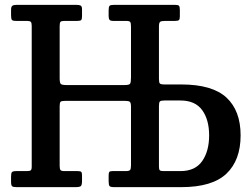

<svg xmlns="http://www.w3.org/2000/svg" viewBox="-20 -770 1035 790"><path d="M225.5 -662.5V-448.5Q225.5 -429.5 230 -424.8Q234.5 -420 254 -420H492.5Q512 -420 515.5 -426Q519 -432 519 -452V-659Q519 -674.5 516 -679.2Q513 -684 498 -684H445.5Q434 -684 430.5 -688.8Q427 -693.5 427 -704V-727.5Q427 -742 430.8 -746Q434.5 -750 448.5 -750H700Q712.5 -750 716.2 -746.5Q720 -743 720 -729.5V-702Q720 -690.5 716 -687.2Q712 -684 700.5 -684H661Q644.5 -684 639.2 -680.5Q634 -677 634 -660.5V-445.5Q634 -430.5 637.8 -426.5Q641.5 -422.5 657 -422.5H725.5Q853.5 -422.5 911.8 -368.5Q970 -314.5 970 -213Q970 -111 911.8 -55.5Q853.5 0 725.5 0H450Q435 0 431 -4.2Q427 -8.5 427 -24V-47.5Q427 -58.5 429.5 -62.2Q432 -66 442.5 -66H497Q512.5 -66 515.8 -71.2Q519 -76.5 519 -91V-331Q519 -347 514.2 -351Q509.5 -355 494.5 -355H249Q233.5 -355 229.5 -351.5Q225.5 -348 225.5 -333.5V-87.5Q225.5 -75 228.8 -70.5Q232 -66 245 -66H299.5Q310.5 -66 314 -63Q317.5 -60 317.5 -48.5V-26Q317.5 -8.5 312.5 -4.2Q307.5 0 290.5 0H48Q34 0 29.8 -3.8Q25.5 -7.5 25.5 -22V-43.5Q25.5 -57.5 29.2 -61.8Q33 -66 46.5 -66H88.5Q101.5 -66 106 -68.8Q110.5 -71.5 110.5 -84.5V-664Q110.5 -676.5 106.5 -680.2Q102.5 -684 90.5 -684H45.5Q31.5 -684 28.5 -688.8Q25.5 -693.5 25.5 -708V-729.5Q25.5 -742.5 30.8 -746.2Q36 -750 48 -750H294.5Q306.5 -750 312 -747Q317.5 -744 317.5 -731.5V-703.5Q317.5 -691 314 -687.5Q310.5 -684 298.5 -684H245Q232 -684 228.8 -680Q225.5 -676 225.5 -662.5ZM722.5 -66Q783 -66 811.8 -107Q840.5 -148 840.5 -213Q840.5 -277.5 811.8 -317Q783 -356.5 722.5 -356.5H656.5Q641.5 -356.5 637.8 -352.5Q634 -348.5 634 -333V-84.5Q634 -73.5 637.2 -69.8Q640.5 -66 652 -66Z"/></svg>

Font: Besley* Narrow Medium
Style: Regular
Weight: 500
Width: 4
Designer: Owen Earl
Foundry: indestructible type*
Version: Version 3.000; ttfautohint (v1.8.3)